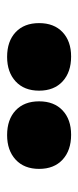

<svg xmlns="http://www.w3.org/2000/svg" viewBox="140 -1140 220 540"><g transform="rotate(-90 250.0 -870.0)"><path d="M141 -780Q97 -780 71 -804Q45 -828 45 -870Q45 -912 71 -936Q97 -960 140 -960Q184 -960 209.5 -936Q235 -912 235 -870Q235 -828 209.5 -804Q184 -780 141 -780ZM361 -780Q317 -780 291 -804Q265 -828 265 -870Q265 -912 291 -936Q317 -960 360 -960Q404 -960 429.5 -936Q455 -912 455 -870Q455 -828 429.5 -804Q404 -780 361 -780Z"/></g></svg>

Font: M PLUS 1 Code
Style: Bold
Weight: 700
Designer: Coji Morishita
Foundry: UNDERFOREST DESIGN
Version: Version 1.002